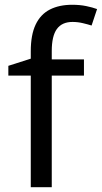

<svg xmlns="http://www.w3.org/2000/svg" viewBox="-20 -785 427 805"><path d="M332 -468H197V0H109V-468H15V-509L109 -539V-570Q109 -639 129.5 -682Q150 -725 189 -745Q228 -765 283 -765Q315 -765 341.5 -759.5Q368 -754 387 -747L364 -678Q348 -683 327 -688Q306 -693 284 -693Q240 -693 218.5 -663.5Q197 -634 197 -571V-536H332Z"/></svg>

Font: Noto Sans Sinhala
Style: Regular
Weight: 400
Designer: Jelle Bosma - Monotype Design Team
Foundry: Monotype Imaging Inc.
Version: Version 2.006